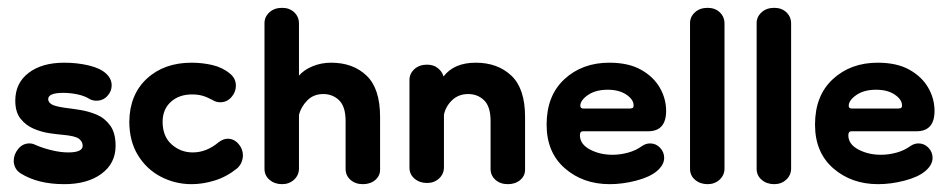

<svg xmlns="http://www.w3.org/2000/svg" viewBox="-20 -460 2425 490"><path d="M144 10Q76 10 32 -18Q23 -24 19 -32.5Q15 -41 15 -49Q15 -66 26.5 -80Q38 -94 55 -94Q63 -94 71 -90Q89 -82 112 -76.5Q135 -71 154 -71Q191 -71 191 -88Q191 -98 182 -105.5Q173 -113 140 -116Q127 -117 106.5 -120Q86 -123 66 -131.5Q46 -140 32.5 -157Q19 -174 19 -203Q19 -248 53 -274Q87 -300 144 -300Q177 -300 206.5 -293Q236 -286 251 -272Q265 -259 265 -242Q265 -227 254 -215Q243 -203 226 -203Q217 -203 209 -207Q197 -215 178.5 -219Q160 -223 141 -223Q103 -223 103 -207Q103 -200 110.5 -194.5Q118 -189 145 -185Q162 -183 184 -179.5Q206 -176 226.5 -167.5Q247 -159 261 -140Q275 -121 275 -88Q275 -43 239 -16.5Q203 10 144 10Z M469 10Q427 10 390.5 -9Q354 -28 332 -64Q310 -100 310 -150Q311 -219 355 -259.5Q399 -300 469 -300Q496 -300 522 -294Q548 -288 567 -272Q582 -260 582 -241Q582 -225 570.5 -212Q559 -199 542 -199Q531 -199 522 -205Q507 -213 495.5 -216Q484 -219 470 -219Q437 -219 416 -200Q395 -181 395 -149Q395 -112 418 -91.5Q441 -71 472 -71Q507 -71 538 -97Q550 -106 561 -106Q577 -106 588.5 -93Q600 -80 600 -63Q600 -56 597 -47.5Q594 -39 586 -31Q559 -9 528.5 0.5Q498 10 469 10Z M700 10Q681 10 668 -1Q655 -12 655 -29V-401Q655 -417 667.5 -428.5Q680 -440 700 -440Q719 -440 731 -428.5Q743 -417 743 -400V-267Q756 -282 778 -291Q800 -300 825 -300Q881 -300 915.5 -267Q950 -234 950 -162V-27Q950 -11 937.5 -0.5Q925 10 906 10Q887 10 874.5 -1Q862 -12 862 -29V-151Q862 -188 845.5 -204Q829 -220 805 -220Q780 -220 764 -203.5Q748 -187 743 -167V-30Q743 -13 730.5 -1.5Q718 10 700 10Z M1276 10Q1257 10 1244.5 -1Q1232 -12 1232 -29V-151Q1232 -188 1215.5 -204Q1199 -220 1175 -220Q1150 -220 1133.5 -204Q1117 -188 1113 -167V-33Q1113 -16 1100.5 -4.5Q1088 7 1070 7Q1051 7 1038 -4Q1025 -15 1025 -32V-256Q1025 -272 1037.5 -283.5Q1050 -295 1070 -295Q1086 -295 1097 -286.5Q1108 -278 1112 -265Q1139 -300 1194 -300Q1250 -300 1285 -267Q1320 -234 1320 -162V-27Q1320 -11 1307.5 -0.5Q1295 10 1276 10Z M1536 10Q1468 10 1421.5 -30.5Q1375 -71 1375 -142Q1375 -216 1420.5 -258Q1466 -300 1535 -300Q1584 -300 1616 -282Q1648 -264 1664 -236Q1680 -208 1680 -177Q1680 -125 1634 -125H1468Q1460 -125 1460 -115Q1460 -92 1485.5 -78.5Q1511 -65 1543 -65Q1563 -65 1583 -70.5Q1603 -76 1618 -87Q1628 -94 1639 -94Q1654 -94 1664.5 -83Q1675 -72 1675 -57Q1675 -39 1656 -23Q1638 -8 1603.5 1Q1569 10 1536 10ZM1588 -183Q1590 -183 1593.5 -184Q1597 -185 1597 -191Q1597 -206 1578.5 -218.5Q1560 -231 1531 -231Q1500 -231 1480.5 -217.5Q1461 -204 1461 -190Q1461 -183 1469 -183Z M1786 10Q1767 10 1754 -1Q1741 -12 1741 -29V-401Q1741 -417 1753.5 -428.5Q1766 -440 1786 -440Q1805 -440 1817 -428.5Q1829 -417 1829 -400V-30Q1829 -13 1816.5 -1.5Q1804 10 1786 10Z M1956 10Q1937 10 1924 -1Q1911 -12 1911 -29V-401Q1911 -417 1923.5 -428.5Q1936 -440 1956 -440Q1975 -440 1987 -428.5Q1999 -417 1999 -400V-30Q1999 -13 1986.5 -1.5Q1974 10 1956 10Z M2221 10Q2153 10 2106.5 -30.5Q2060 -71 2060 -142Q2060 -216 2105.5 -258Q2151 -300 2220 -300Q2269 -300 2301 -282Q2333 -264 2349 -236Q2365 -208 2365 -177Q2365 -125 2319 -125H2153Q2145 -125 2145 -115Q2145 -92 2170.5 -78.5Q2196 -65 2228 -65Q2248 -65 2268 -70.5Q2288 -76 2303 -87Q2313 -94 2324 -94Q2339 -94 2349.5 -83Q2360 -72 2360 -57Q2360 -39 2341 -23Q2323 -8 2288.5 1Q2254 10 2221 10ZM2273 -183Q2275 -183 2278.5 -184Q2282 -185 2282 -191Q2282 -206 2263.5 -218.5Q2245 -231 2216 -231Q2185 -231 2165.5 -217.5Q2146 -204 2146 -190Q2146 -183 2154 -183Z"/></svg>

Font: Dongle
Style: Bold
Weight: 700
Designer: Yanghee Ryu
Foundry: Yanghee Ryu
Version: Version 2.000